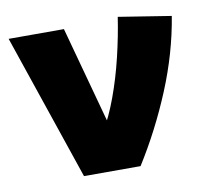

<svg xmlns="http://www.w3.org/2000/svg" viewBox="-64 -595 728 667"><g transform="rotate(-10 300.0 -262.0)"><path d="M180.5 0 5.5 -515H200.5L313.5 -100L271 -137Q300.5 -186 324.2 -250.8Q348 -315.5 365 -386.8Q382 -458 392 -524.5L577.5 -495Q556.5 -367 504 -240.2Q451.5 -113.5 380 0Z"/></g></svg>

Font: Geologica ExtraBold
Style: Regular
Weight: 800
Designer: Sindre Bremnes, Frode Helland
Foundry: Monokrom Skriftforlag AS
Version: Version 1.010;gftools[0.9.28]